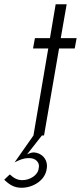

<svg xmlns="http://www.w3.org/2000/svg" viewBox="-103 -640 382 907"><path d="M62 -460 53 -411H125L55 0L-34 127C-11 115 11 107 28 107C31 107 33 107 36 107C66 107 81 127 81 144C81 147 81 150 80 153C78 188 37 211 3 211C-24 211 -38 200 -57 184L-83 209C-58 233 -36 247 -1 247C53 247 112 212 118 155C118 151 119 147 119 144C119 110 94 83 58 80C45 80 36 84 25 89L95 0H105L176 -411H250L259 -460H184L212 -620H160L133 -460Z"/></svg>

Font: Jost Light
Style: Italic
Weight: 300
Italic angle: -5°
Version: Version 3.710